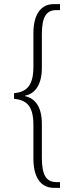

<svg xmlns="http://www.w3.org/2000/svg" viewBox="-20 -780 360 931"><path d="M242 131H271V103H253C203 103 183 66 183 -14V-179C183 -260 152 -303 101 -314V-316C152 -326 183 -371 183 -452V-614C183 -695 203 -731 253 -731H271V-760H240C176 -760 142 -706 142 -620V-456C142 -356 102 -334 48 -328V-301C102 -295 142 -274 142 -175V-10C142 76 175 131 242 131Z"/></svg>

Font: Noto Serif Armenian ExtraCondensed ExtraLight
Style: Regular
Weight: 200
Width: 2
Designer: Monotype Design Team
Foundry: Monotype Imaging Inc.
Version: Version 2.008